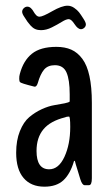

<svg xmlns="http://www.w3.org/2000/svg" viewBox="-20 -665 394 690"><path d="M127 -556.6Q115.7 -556.6 106.7 -560.5Q97.7 -564.5 90.1 -573Q82.5 -581.5 79.1 -586.4Q75.7 -591.3 68.8 -602.1Q59.6 -615.2 59.6 -622.6Q59.6 -629.9 65.4 -635.5Q71.3 -641.1 78.1 -641.1Q85.4 -641.1 91.3 -635.5Q97.2 -629.9 100.8 -623Q104.5 -616.2 109.9 -610.6Q115.2 -605 122.1 -605Q133.3 -605 167.7 -624.8Q202.1 -644.5 222.7 -644.5Q235.4 -644.5 246.6 -636.7Q257.8 -628.9 263.9 -621.1Q270 -613.3 279.3 -598.6Q288.6 -584.5 288.6 -577.6Q288.6 -570.3 283 -565.2Q277.3 -560.1 271 -560.1Q259.8 -560.1 248 -578.1Q236.3 -596.2 227.1 -596.2Q217.8 -596.2 202.1 -586.4Q186.5 -576.7 166.5 -566.7Q146.5 -556.6 127 -556.6ZM139.6 5.9Q91.3 5.9 64.7 -25.4Q38.1 -56.6 38.1 -116.2Q38.1 -160.6 51.5 -193.8Q64.9 -227.1 85.2 -244.1Q105.5 -261.2 129.9 -272.5Q154.3 -283.7 175.3 -287.1Q196.3 -290.5 212.2 -293.7Q228 -296.9 230.5 -300.3V-326.2Q230.5 -378.4 219 -404.5Q207.5 -430.7 177.2 -430.7Q151.9 -430.7 138.4 -414.8Q125 -398.9 115.7 -366.2Q111.3 -352.5 104 -353.5Q52.7 -366.2 52.2 -370.1Q49.3 -371.6 49.1 -381.3Q48.8 -391.1 51.3 -399.4Q64 -447.3 94.7 -471.9Q125.5 -496.6 182.6 -496.6Q213.4 -496.6 236.1 -486.6Q258.8 -476.6 275.9 -453.6Q293 -430.7 301.5 -391.4Q310.1 -352.1 310.1 -295.4V-24.4Q310.1 0.5 299.8 0.5H284.2Q275.4 0.5 268.6 -21Q267.6 -25.9 259 -52.7Q250.5 -79.6 249.5 -85Q249 -86.4 248.3 -86.9Q247.6 -87.4 246.6 -86.9Q245.6 -86.4 245.6 -85Q232.4 -40 207.8 -17.1Q183.1 5.9 139.6 5.9ZM156.7 -56.6Q190.9 -56.6 211.7 -101.6Q232.4 -146.5 232.4 -209Q232.4 -246.1 228 -246.1Q219.2 -246.1 213.4 -243.2Q160.6 -230 136 -200.2Q111.3 -170.4 111.3 -122.6Q111.3 -56.6 156.7 -56.6Z"/></svg>

Font: BenchNine
Style: Bold
Weight: 700
Version: Version 1 ; ttfautohint (v0.92.18-e454-dirty) -l 8 -r 50 -G 